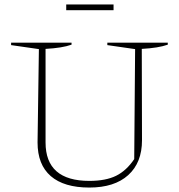

<svg xmlns="http://www.w3.org/2000/svg" viewBox="-20 -836 807 864"><path d="M382 8Q268 8 208.5 -43.5Q149 -95 149 -195L155 -615L30 -633V-644H302V-635Q260 -620 185 -616V-195Q185 -22 382 -22Q456 -22 502.5 -45Q549 -68 584 -120L588 -615L463 -633V-644H735V-635Q693 -620 618 -616L619 -205Q619 -104 557 -48Q495 8 382 8ZM278 -790V-816H491V-790Z"/></svg>

Font: Piazzolla SC Thin
Style: Regular
Weight: 100
Designer: Juan Pablo del Peral
Foundry: Huerta Tipografica
Version: Version 1.330